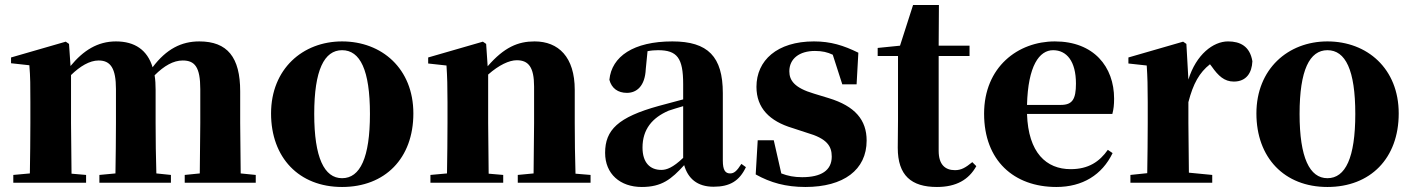

<svg xmlns="http://www.w3.org/2000/svg" viewBox="-20 -728 5628 765"><path d="M775 0H999V-31L939 -37L937 -238V-364C937 -500 886 -563 774 -563C703 -563 643 -533 588 -460C567 -529 517 -563 442 -563C369 -563 312 -527 261 -465L255 -553L242 -562L24 -499V-476L97 -468C101 -419 101 -387 101 -322V-238C101 -182 100 -96 99 -37L33 -31V0H323V-31L265 -36L263 -238V-429C299 -464 337 -487 373 -487C421 -487 442 -455 442 -373V-238C442 -180 441 -95 440 -37L376 -31V0H661V-31L603 -37C601 -94 600 -179 600 -238V-370C600 -391 599 -410 596 -428C634 -466 671 -487 708 -487C756 -487 778 -461 778 -373V-238L776 -37L716 -31V0Z M1343 17C1514 17 1627 -97 1627 -276C1627 -455 1501 -563 1343 -563C1186 -563 1060 -453 1060 -276C1060 -100 1171 17 1343 17ZM1343 -18C1272 -18 1232 -100 1232 -274C1232 -449 1272 -528 1343 -528C1415 -528 1454 -449 1454 -274C1454 -100 1415 -18 1343 -18Z M2105 0H2333V-31L2273 -36C2271 -94 2270 -179 2270 -238V-370C2270 -501 2205 -563 2110 -563C2044 -563 1989 -540 1923 -464L1917 -553L1904 -562L1686 -499V-475L1759 -467C1762 -419 1763 -386 1763 -321V-238C1763 -182 1762 -96 1761 -37L1695 -31V0H1985V-31L1927 -36L1925 -238V-431C1968 -469 2009 -488 2039 -488C2086 -488 2108 -460 2108 -383V-238L2106 -37L2043 -31V0Z M2823 16C2888 16 2926 -7 2952 -62L2934 -75C2915 -45 2904 -37 2889 -37C2870 -37 2860 -50 2860 -88V-357C2860 -502 2801 -563 2659 -563C2504 -563 2417 -503 2408 -410C2417 -376 2442 -358 2478 -358C2516 -358 2550 -384 2553 -453L2560 -524C2575 -527 2588 -528 2602 -528C2678 -528 2702 -497 2702 -393V-332L2605 -306C2442 -261 2391 -210 2391 -119C2391 -35 2451 17 2537 17C2617 17 2655 -14 2706 -70C2721 -17 2758 16 2823 16ZM2702 -99C2661 -60 2636 -51 2615 -51C2570 -51 2540 -80 2540 -140C2540 -213 2579 -259 2644 -287C2658 -292 2679 -298 2702 -305Z M3189 17C3341 17 3433 -51 3433 -168C3433 -250 3387 -305 3282 -337L3223 -355C3145 -378 3125 -408 3125 -444C3125 -494 3165 -525 3227 -525C3256 -525 3277 -520 3298 -510L3336 -392H3393L3400 -518C3341 -547 3290 -563 3223 -563C3076 -563 2994 -487 2994 -382C2994 -297 3047 -245 3137 -218L3195 -199C3275 -176 3294 -146 3294 -104C3294 -49 3252 -22 3176 -22C3144 -22 3119 -27 3093 -37L3063 -169H2999L2991 -33C3050 0 3111 17 3189 17Z M3713 17C3790 17 3840 -12 3870 -66L3854 -82C3827 -60 3810 -50 3785 -50C3745 -50 3720 -73 3720 -127V-505H3843V-546H3720L3721 -708H3618L3566 -546L3477 -537V-505H3558V-249C3558 -208 3557 -179 3557 -139C3557 -29 3611 17 3713 17Z M4189 17C4293 17 4371 -31 4413 -118L4394 -131C4361 -84 4317 -54 4246 -54C4149 -54 4077 -119 4072 -274H4412C4417 -293 4419 -310 4419 -335C4419 -462 4338 -563 4183 -563C4036 -563 3901 -461 3901 -275C3901 -88 4020 17 4189 17ZM4072 -310C4076 -466 4121 -528 4176 -528C4230 -528 4267 -484 4267 -395C4267 -333 4253 -310 4207 -310Z M4715 -321C4734 -395 4759 -439 4801 -472L4808 -463C4834 -426 4858 -403 4896 -403C4946 -403 4968 -438 4970 -484C4960 -544 4921 -563 4873 -563C4814 -563 4746 -511 4715 -411L4707 -553L4694 -562L4476 -499V-475L4549 -467C4552 -419 4553 -387 4553 -321V-238C4553 -182 4552 -96 4551 -38L4484 -31V0H4810V-31L4717 -40L4715 -238Z M5269 17C5440 17 5553 -97 5553 -276C5553 -455 5427 -563 5269 -563C5112 -563 4986 -453 4986 -276C4986 -100 5097 17 5269 17ZM5269 -18C5198 -18 5158 -100 5158 -274C5158 -449 5198 -528 5269 -528C5341 -528 5380 -449 5380 -274C5380 -100 5341 -18 5269 -18Z"/></svg>

Font: Noto Serif CJK HK Black
Style: Regular
Weight: 900
Designer: Ryoko NISHIZUKA 西塚涼子 (kana & ideographs); Frank Grießhammer (Latin, Greek & Cyrillic); Wenlong ZHANG 张文龙 (bopomofo); San
Foundry: Adobe
Version: Version 2.001;hotconv 1.1.0;makeotfexe 2.6.0